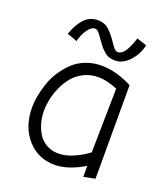

<svg xmlns="http://www.w3.org/2000/svg" viewBox="-131 -797 774 889"><g transform="rotate(20 256.5 -352.5)"><path d="M335 -597.2Q330.1 -597.2 325.7 -599.6Q321.3 -602.1 316.4 -607.2Q311.5 -612.3 308.1 -617.2Q304.7 -622.1 298.6 -631.1Q292.5 -640.1 288.1 -646Q277.8 -659.7 272 -666.7Q266.1 -673.8 254.4 -684.6Q242.7 -695.3 229 -700.2Q215.3 -705.1 199.2 -705.1Q157.7 -705.1 130.6 -674.1Q103.5 -643.1 88.9 -598.1L138.2 -580.1Q141.6 -595.2 149.4 -613.3Q157.2 -631.3 171.1 -647.7Q185.1 -664.1 199.2 -664.1Q204.1 -664.1 208.5 -661.9Q212.9 -659.7 217.8 -654.3Q222.7 -648.9 226.1 -644.5Q229.5 -640.1 235.8 -630.9Q242.2 -621.6 246.1 -616.2Q255.9 -602.5 262.7 -594.5Q269.5 -586.4 280.8 -576.2Q292 -565.9 305.4 -561Q318.8 -556.2 335 -556.2Q372.6 -556.2 404.5 -589.4Q436.5 -622.6 448.2 -671.9L398.9 -688Q371.1 -597.2 335 -597.2ZM439 -472.2Q358.9 -513.2 287.1 -513.2Q245.6 -513.2 209.7 -499Q173.8 -484.9 148.7 -460.9Q123.5 -437 103.8 -407Q84 -377 72.8 -344Q61.5 -311 55.7 -280.5Q49.8 -250 49.8 -223.1Q49.8 -127.4 102.8 -67.1Q155.8 -6.8 237.8 -6.8Q303.7 -6.8 382.8 -54.2V0L439 -11.2ZM235.8 -62Q201.7 -62.5 175.8 -77.9Q149.9 -93.3 135.5 -117.7Q121.1 -142.1 114 -169.2Q106.9 -196.3 106.9 -225.1Q106.9 -252 112.8 -281.7Q118.7 -311.5 132.8 -343.3Q147 -375 167.5 -400.1Q188 -425.3 220.5 -441.7Q252.9 -458 292 -458Q332.5 -458 386.2 -436L380.9 -120.1Q355.5 -100.1 315.2 -81.1Q274.9 -62 235.8 -62Z"/></g></svg>

Font: Comic Neue Angular
Style: Regular
Weight: 400
Designer: Craig Rozynski
Foundry: Craig Rozynski
Version: Version 2.003